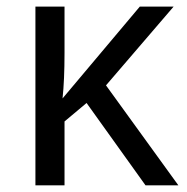

<svg xmlns="http://www.w3.org/2000/svg" viewBox="-20 -554 558 574"><path d="M397.9 -534.2H499L296.9 -298.8L513.2 0H415L238.8 -246.1L172.9 -190.9V0H85.9V-534.2H172.9V-396C172.9 -341.8 170.9 -296.4 167 -259.8Z"/></svg>

Font: OpenSansEmoji
Style: Regular
Weight: 400
Foundry: MorbZ
Version: Version 1.000;PS 001.000;hotconv 1.0.70;makeotf.lib2.5.58329